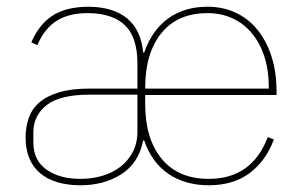

<svg xmlns="http://www.w3.org/2000/svg" viewBox="-20 -538 901 570"><path d="M247 -257Q158 -257 118.5 -226Q79 -195 79 -145V-115Q79 -62 118 -34.5Q157 -7 219 -7Q253 -7 283.5 -16Q314 -25 337 -42.5Q360 -60 374 -86.5Q388 -113 388 -148V-257ZM778 -275V-279Q778 -329 765 -369.5Q752 -410 728 -439Q704 -468 670.5 -483.5Q637 -499 596 -499Q507 -499 459 -439.5Q411 -380 411 -277V-275ZM600 -7Q728 -7 775 -131L793 -124Q770 -61 721.5 -24.5Q673 12 600 12Q530 12 480.5 -21.5Q431 -55 408 -121H405Q392 -54 340.5 -21Q289 12 219 12Q141 12 98.5 -24.5Q56 -61 56 -130Q56 -161 65.5 -188Q75 -215 97 -234Q119 -253 155.5 -264Q192 -275 246 -275H388V-349Q388 -427 351.5 -462.5Q315 -498 244 -499Q187 -500 149.5 -477Q112 -454 91 -404L73 -412Q83 -436 98 -456Q113 -476 133.5 -490Q154 -504 181.5 -511Q209 -518 244 -518Q318 -517 358.5 -482.5Q399 -448 405 -382H408Q431 -448 479 -483Q527 -518 596 -518Q642 -518 679.5 -500.5Q717 -483 744 -450Q771 -417 786 -370.5Q801 -324 801 -266V-256H411V-229Q411 -126 460 -66.5Q509 -7 600 -7Z"/></svg>

Font: IBM Plex Sans Arabic Thin
Style: Regular
Weight: 100
Designer: Mike Abbink, Paul van der Laan, Pieter van Rosmalen, Wael Morcos, Khajak Apelian
Foundry: Bold Monday
Version: Version 1.101